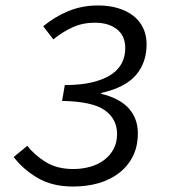

<svg xmlns="http://www.w3.org/2000/svg" viewBox="-20 -670 640 702"><path d="M247 12Q171 12 117.5 -19.5Q64 -51 30 -96L80 -137Q105 -104 146.5 -78Q188 -52 248 -52Q281 -52 310.5 -60.5Q340 -69 361.5 -85.5Q383 -102 395.5 -125.5Q408 -149 408 -180Q408 -235 363 -267Q318 -299 207 -301L217 -359Q277 -359 319 -369.5Q361 -380 387.5 -398Q414 -416 426 -440.5Q438 -465 438 -494Q438 -539 407.5 -563Q377 -587 327 -587Q282 -587 245 -570Q208 -553 175 -526L138 -574Q179 -608 229 -629Q279 -650 339 -650Q378 -650 410.5 -640.5Q443 -631 466.5 -613Q490 -595 503 -568.5Q516 -542 516 -508Q516 -441 477 -395.5Q438 -350 350 -330V-327Q417 -311 450.5 -274Q484 -237 484 -183Q484 -135 466 -99Q448 -63 416 -38Q384 -13 341 -0.5Q298 12 247 12Z"/></svg>

Font: Source Code Pro
Style: Italic
Weight: 400
Italic angle: -11°
Monospace: yes
Designer: Paul D. Hunt, Teo Tuominen
Foundry: Adobe Systems Incorporated
Version: Version 1.050;PS 1.000;hotconv 16.6.51;makeotf.lib2.5.65220